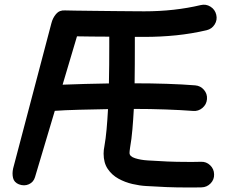

<svg xmlns="http://www.w3.org/2000/svg" viewBox="-20 -747 977 828"><path d="M912.6 -683.6Q918 -661.1 905.8 -641.6Q893.6 -622.1 871.1 -616.7Q806.6 -601.6 739.5 -594.7Q672.4 -587.9 602.5 -587.9Q591.3 -587.9 561.5 -587.9Q561.5 -566.4 561.5 -546.4Q561.5 -508.8 561.3 -468.5Q561 -428.2 560.5 -387.7Q632.3 -387.7 700 -385.5Q767.6 -383.3 821.8 -378.9Q844.7 -377 859.6 -359.6Q874.5 -342.3 872.6 -319.3Q870.6 -296.4 853 -281.5Q835.4 -266.6 812.5 -268.6Q761.7 -272.5 694.8 -274.9Q627.9 -277.3 557.1 -277.3Q554.7 -231.4 551 -189Q547.4 -146.5 541 -110.8Q539.6 -101.1 539.1 -95.9Q538.6 -90.8 538.6 -87.4Q538.6 -72.3 562.5 -64.7Q586.4 -57.1 616.7 -55.2Q663.1 -52.2 702.1 -50.5Q741.2 -48.8 787.1 -48.8Q802.7 -48.8 817.1 -48.8Q831.5 -48.8 846.7 -49.3Q869.6 -50.3 886.2 -34.4Q902.8 -18.6 903.3 4.4Q904.3 27.3 888.2 43.9Q872.1 60.5 849.1 61Q833.5 61.5 818.1 61.5Q802.7 61.5 787.1 61.5Q739.7 61.5 698.2 59.8Q656.7 58.1 609.9 55.2Q582.5 53.7 550.8 46.4Q519 39.1 490.7 23.4Q462.4 7.8 444.6 -18.6Q426.8 -44.9 426.8 -84.5Q426.8 -93.3 427.7 -100.8Q428.7 -108.4 430.2 -116.2Q436 -148.4 439.7 -189.7Q443.4 -231 445.8 -276.4Q384.8 -275.4 321.3 -273.7Q257.8 -272 216.3 -269L130.9 17.1Q124.5 38.6 104.5 47.6Q84.5 56.6 61.5 47.9Q41 39.6 36.4 20.8Q31.7 2 36.6 -20.5L201.7 -647Q207.5 -669.9 221.9 -686.8Q236.3 -703.6 260.3 -702.1Q270 -701.7 304.4 -701.2Q338.9 -700.7 385 -700.2Q431.2 -699.7 477.3 -699.2Q523.4 -698.7 558.1 -698.5Q592.8 -698.2 602.5 -698.2Q732.4 -698.2 845.7 -725.1Q868.2 -730.5 887.7 -718.3Q907.2 -706.1 912.6 -683.6ZM312 -590.3 250 -381.8Q293.5 -383.8 346.7 -385Q399.9 -386.2 449.7 -387.2Q450.7 -428.2 450.9 -468.8Q451.2 -509.3 451.2 -546.4Q451.2 -566.4 451.2 -588.9Q413.1 -588.9 376.2 -589.4Q339.4 -589.8 312 -590.3Z"/></svg>

Font: Mikhak-FD SemiBold
Style: Regular
Weight: 600
Designer: Amin Abedi
Version: Version 3.2